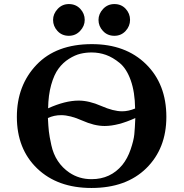

<svg xmlns="http://www.w3.org/2000/svg" viewBox="-20 -914 904 945"><path d="M63 -338.9Q63 -493.7 159.9 -595.2Q256.8 -696.8 432.1 -696.8Q598.1 -696.8 698.5 -598.4Q798.8 -500 798.8 -338.9Q798.8 -183.1 700 -85.9Q601.1 11.2 430.2 11.2Q263.2 11.2 163.1 -84.7Q63 -180.7 63 -338.9ZM215.8 -333Q217.8 -292 220.5 -267.6Q223.1 -243.2 232.7 -199.5Q242.2 -155.8 264.6 -121.8Q287.1 -87.9 320.8 -64.9Q369.6 -31.7 431.2 -32.2Q523.9 -32.2 582 -102.1Q607.9 -134.3 623 -178.7Q638.2 -223.1 641.1 -253.2Q644 -283.2 646 -333Q560.1 -293.9 495.1 -293.9Q444.3 -293.9 384.8 -320.6Q325.2 -347.2 280.8 -347.2Q245.6 -347.2 215.8 -333ZM216.8 -380.9Q300.8 -418.9 367.2 -418.9Q418 -418.9 478 -392.6Q538.1 -366.2 581.1 -366.2Q611.8 -366.2 645 -379.9Q644 -460.9 623.5 -518.6Q603 -576.2 569.1 -604Q535.2 -631.8 501.5 -643.8Q467.8 -655.8 431.2 -655.8Q402.3 -655.8 375.7 -649.4Q349.1 -643.1 319.6 -624.5Q290 -606 268.1 -576.4Q246.1 -546.9 231.9 -496.3Q217.8 -445.8 216.8 -380.9ZM241.2 -815.9Q241.2 -845.7 263.7 -869.9Q286.1 -894 318.8 -894Q353 -894 375 -870.6Q397 -847.2 397 -815.9Q397 -786.1 374.5 -762Q352.1 -737.8 318.8 -737.8Q284.7 -737.8 262.9 -761.5Q241.2 -785.2 241.2 -815.9ZM464.8 -815.9Q464.8 -845.7 487.3 -869.9Q509.8 -894 543 -894Q577.1 -894 598.6 -870.6Q620.1 -847.2 620.1 -816.2Q620.1 -785.2 598.1 -761.5Q576.2 -737.8 543 -737.8Q508.8 -737.8 486.8 -761.5Q464.8 -785.2 464.8 -815.9Z"/></svg>

Font: CMU Serif
Style: Bold
Weight: 700
Version: Version 0.7.0